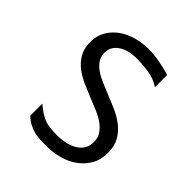

<svg xmlns="http://www.w3.org/2000/svg" viewBox="-188 -791 926 926"><g transform="rotate(45 275.0 -328.0)"><path d="M118 -119Q141 -100 158.5 -88.5Q176 -77 193.5 -71Q211 -65 231.5 -63Q252 -61 282 -61Q306 -61 331.5 -66.5Q357 -72 378 -84Q399 -96 412 -115.5Q425 -135 425 -163Q425 -192 411.5 -212.5Q398 -233 376 -249Q354 -265 325 -277.5Q296 -290 265 -302Q230 -316 195 -331.5Q160 -347 132.5 -368.5Q105 -390 88 -420Q71 -450 71 -492Q71 -536 90.5 -569Q110 -602 141.5 -624Q173 -646 213 -657Q253 -668 295 -668Q327 -668 362.5 -662Q398 -656 430 -647Q436 -645 441.5 -643.5Q447 -642 447 -641H446V-559Q410 -583 367.5 -589Q325 -595 283 -595Q260 -595 237.5 -590Q215 -585 197 -574Q179 -563 167.5 -546Q156 -529 156 -504Q156 -479 168.5 -460Q181 -441 202 -426Q223 -411 250.5 -399Q278 -387 308 -375Q344 -361 380 -345Q416 -329 445 -306.5Q474 -284 492 -252Q510 -220 510 -175Q510 -127 489.5 -92Q469 -57 436 -33.5Q403 -10 361.5 1Q320 12 278 12Q253 12 232 11Q211 10 192 5Q173 0 155 -9.5Q137 -19 118 -37Z"/></g></svg>

Font: Codetta
Style: Regular
Weight: 400
Italic angle: -11°
Designer: Ulrich Proeller
Foundry: PROSA GmbH
Version: Version 2.00;September 29, 2018;FontCreator 11.5.0.2427 64-b